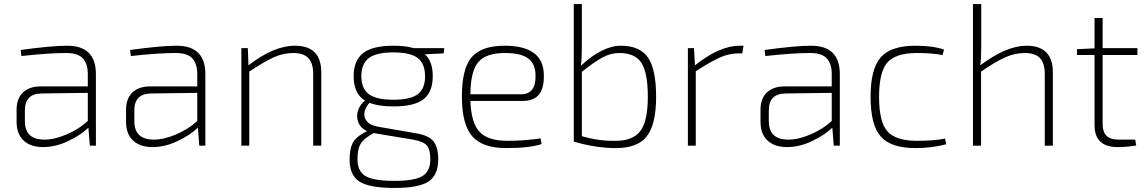

<svg xmlns="http://www.w3.org/2000/svg" viewBox="-20 -720 5667 949"><path d="M86 -443 82 -473Q234 -494 312 -494Q454 -494 454 -354V0H424L417 -89Q380 -53 317.5 -23Q255 7 193 7Q131 7 96.5 -25.5Q62 -58 62 -118V-178Q62 -233 93.5 -263Q125 -293 182 -293H414V-354Q414 -404 390 -431Q366 -458 307 -458Q221 -458 86 -443ZM103 -175V-121Q103 -31 197 -30Q247 -29 309 -55.5Q371 -82 414 -122V-261L186 -258Q103 -257 103 -175Z M627 -443 623 -473Q775 -494 853 -494Q995 -494 995 -354V0H965L958 -89Q921 -53 858.5 -23Q796 7 734 7Q672 7 637.5 -25.5Q603 -58 603 -118V-178Q603 -233 634.5 -263Q666 -293 723 -293H955V-354Q955 -404 931 -431Q907 -458 848 -458Q762 -458 627 -443ZM644 -175V-121Q644 -31 738 -30Q788 -29 850 -55.5Q912 -82 955 -122V-261L727 -258Q644 -257 644 -175Z M1205 -482 1208 -397Q1333 -494 1438 -494Q1568 -494 1568 -362V0H1528V-354Q1528 -408 1504 -433Q1480 -458 1429 -458Q1380 -458 1332.5 -436.5Q1285 -415 1212 -366V0H1173V-482Z M2173 -456 2080 -452Q2119 -417 2119 -343Q2119 -266 2074 -230Q2029 -194 1924 -194Q1851 -194 1806 -212Q1786 -189 1781.5 -165Q1777 -141 1793 -121Q1809 -101 1847 -94L2037 -61Q2099 -51 2122.5 -21.5Q2146 8 2146 68Q2146 146 2097.5 177.5Q2049 209 1930 209Q1807 209 1757.5 178Q1708 147 1708 69Q1708 17 1723 -12.5Q1738 -42 1780 -64L1794 -72Q1762 -87 1751 -115.5Q1740 -144 1749.5 -173.5Q1759 -203 1784 -223Q1728 -257 1728 -343Q1728 -420 1774 -457Q1820 -494 1925 -494Q1986 -494 2025 -482H2176ZM1924 -461Q1839 -461 1802.5 -432.5Q1766 -404 1766 -343Q1766 -283 1802.5 -255Q1839 -227 1924 -227Q2009 -227 2045 -254.5Q2081 -282 2081 -343Q2081 -404 2045.5 -432.5Q2010 -461 1924 -461ZM1826 -62 1805 -49Q1771 -28 1759 -3Q1747 22 1747 67Q1747 127 1787 150.5Q1827 174 1929 174Q2028 174 2067.5 150.5Q2107 127 2107 67Q2107 20 2090 -0.5Q2073 -21 2021 -30L1828 -62Z M2562 -221H2305Q2309 -111 2351 -67.5Q2393 -24 2487 -24Q2570 -24 2652 -36L2657 -8Q2597 12 2482 12Q2365 12 2314 -46.5Q2263 -105 2263 -243Q2263 -381 2311.5 -437.5Q2360 -494 2474 -494Q2665 -494 2668 -352Q2670 -286 2644.5 -253.5Q2619 -221 2562 -221ZM2305 -254H2556Q2630 -254 2627 -350Q2626 -406 2589.5 -432Q2553 -458 2476 -458Q2382 -458 2344 -413Q2306 -368 2305 -254Z M2856 -700V-492Q2856 -427 2851 -395Q2958 -494 3049 -494Q3142 -494 3182.5 -436Q3223 -378 3223 -241Q3223 -106 3177.5 -47Q3132 12 3024 12Q2926 12 2816 -20V-700ZM2856 -365V-47Q2941 -22 3023 -24Q3109 -24 3145.5 -73Q3182 -122 3182 -241Q3182 -360 3150.5 -409Q3119 -458 3041 -458Q2999 -458 2958 -436Q2917 -414 2856 -365Z M3655 -494 3649 -456H3629Q3583 -456 3537.5 -435.5Q3492 -415 3419 -368V0H3380V-482H3410L3415 -397Q3537 -494 3635 -494Z M3763 -443 3759 -473Q3911 -494 3989 -494Q4131 -494 4131 -354V0H4101L4094 -89Q4057 -53 3994.5 -23Q3932 7 3870 7Q3808 7 3773.5 -25.5Q3739 -58 3739 -118V-178Q3739 -233 3770.5 -263Q3802 -293 3859 -293H4091V-354Q4091 -404 4067 -431Q4043 -458 3984 -458Q3898 -458 3763 -443ZM3780 -175V-121Q3780 -31 3874 -30Q3924 -29 3986 -55.5Q4048 -82 4091 -122V-261L3863 -258Q3780 -257 3780 -175Z M4651 -35 4657 -7Q4584 12 4506 12Q4384 12 4333.5 -45Q4283 -102 4283 -241Q4283 -380 4333.5 -437Q4384 -494 4505 -494Q4592 -494 4646 -475L4639 -448Q4586 -458 4512 -458Q4408 -458 4366.5 -411.5Q4325 -365 4325 -241Q4325 -117 4366.5 -70.5Q4408 -24 4512 -24Q4596 -24 4651 -35Z M4830 -700V-491Q4830 -430 4825 -397Q4954 -494 5054 -494Q5184 -494 5184 -362V0H5144V-354Q5144 -408 5120 -433Q5096 -458 5045 -458Q4996 -458 4948 -436.5Q4900 -415 4829 -366V0H4789V-700Z M5430 -448V-106Q5430 -30 5507 -30H5591L5596 -1Q5551 7 5504 7Q5390 7 5390 -102V-448H5303V-477L5390 -481V-631H5430V-482H5602V-448Z"/></svg>

Font: Exo 2.0 Extra Light
Style: Regular
Weight: 250
Designer: Natanael Gama
Version: Version 1.001;PS 001.001;hotconv 1.0.70;makeotf.lib2.5.58329